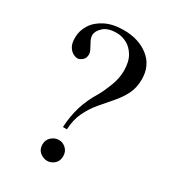

<svg xmlns="http://www.w3.org/2000/svg" viewBox="-171 -770 786 876"><g transform="rotate(30 222.5 -332.0)"><path d="M404.3 -523.9Q404.3 -479 386.7 -444.8Q369.1 -410.6 342.8 -380.6Q316.4 -350.6 289.6 -318.8Q262.7 -287.1 243.7 -248Q224.6 -209 222.2 -156.2H201.2Q204.1 -214.8 219.7 -265.9Q235.4 -316.9 268.1 -370.1Q282.7 -396 298.3 -437Q314 -478 314 -516.6Q314 -565.4 296.1 -595Q278.3 -624.5 252.2 -637.7Q226.1 -650.9 200.7 -650.9Q153.3 -650.9 130.4 -629.4Q107.4 -607.9 107.4 -586.4Q107.4 -572.8 115.2 -557.4Q123 -542 130.9 -527.8Q138.7 -513.7 138.7 -502.4Q138.7 -481.9 125.5 -471.2Q112.3 -460.4 99.6 -460.4Q92.8 -460.4 79.6 -466.6Q66.4 -472.7 55.7 -489.3Q44.9 -505.9 44.9 -537.6Q44.9 -574.2 65.2 -606.2Q85.4 -638.2 125 -658.2Q164.6 -678.2 221.2 -678.2Q300.8 -678.2 352.5 -637.2Q404.3 -596.2 404.3 -523.9ZM269 -41.5Q269 -14.6 252 -0.5Q234.9 13.7 216.3 13.7Q194.8 13.7 177.2 -0.7Q159.7 -15.1 159.7 -41.5Q159.7 -64.9 176.8 -80.6Q193.8 -96.2 216.3 -96.2Q236.3 -96.2 252.7 -81.1Q269 -65.9 269 -41.5Z"/></g></svg>

Font: Awami Nastaliq
Style: Regular
Weight: 400
Designer: Peter Martin, SIL International
Foundry: SIL International
Version: Version 3.100